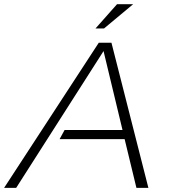

<svg xmlns="http://www.w3.org/2000/svg" viewBox="-72 -904 821 924"><path d="M5.9 0H-52.2L403.3 -698.2H464.4L642.1 0H584.5L527.8 -234.4H214.8L238.8 -278.3H517.6L426.3 -658.2ZM491.2 -883.8H568.8L428.7 -767.1H387.7Z"/></svg>

Font: Sansation Light
Style: Light Italic
Weight: 300
Designer: Bernd Montag
Version: Version 1.301